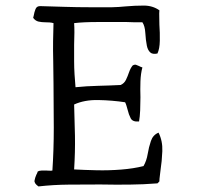

<svg xmlns="http://www.w3.org/2000/svg" viewBox="-20 -673 710 689"><path d="M552 -22 545 -15Q495 -11 443.5 -10.5Q392 -10 340 -11Q283 -11 227 -10.5Q171 -10 118 -4Q102 -15 104 -25.5Q106 -36 110 -45Q115 -54 115 -57Q121 -61 129.5 -61Q138 -61 147 -61Q152 -61 157.5 -60.5Q163 -60 168 -61Q173 -134 173 -215Q173 -296 172 -373Q172 -394 171.5 -414Q171 -434 171 -454Q170 -492 170.5 -526Q171 -560 172 -590Q165 -592 157.5 -592.5Q150 -593 143 -593Q130 -593 118.5 -595.5Q107 -598 99 -609Q100 -612 101 -617Q103 -629 107.5 -640.5Q112 -652 126 -651Q164 -650 210.5 -648.5Q257 -647 303 -647Q349 -647 382 -647Q394 -647 406 -648Q418 -649 430 -650Q464 -653 496 -653Q528 -653 552 -636Q551 -626 551.5 -612.5Q552 -599 552 -584Q554 -556 553.5 -527Q553 -498 545 -481Q527 -477 518.5 -485.5Q510 -494 507 -509Q503 -529 501.5 -554.5Q500 -580 491 -593Q479 -593 464.5 -593Q450 -593 434 -594Q386 -594 332.5 -594Q279 -594 246 -590Q247 -577 247 -557Q247 -537 246 -512Q246 -498 246 -483.5Q246 -469 246 -454Q246 -430 247.5 -406Q249 -382 251 -360Q290 -364 331.5 -365Q373 -366 413 -368Q426 -374 432 -386.5Q438 -399 443 -413.5Q448 -428 456 -438Q463 -442 468 -440.5Q473 -439 479 -436Q481 -435 484 -433.5Q487 -432 491 -431Q485 -409 484 -381Q483 -353 484 -324Q484 -300 483 -277Q482 -254 479 -237Q456 -235 449 -248.5Q442 -262 438 -279Q436 -286 434 -293Q432 -300 429 -306Q383 -313 333 -314Q283 -315 246 -298Q248 -243 249 -185.5Q250 -128 246 -65Q283 -63 327 -62Q371 -61 415 -64.5Q459 -68 495 -77Q506 -96 510 -120.5Q514 -145 521.5 -167Q529 -189 549 -197Q564 -167 562.5 -130.5Q561 -94 556 -62Q555 -51 553.5 -41Q552 -31 552 -22Z"/></svg>

Font: Yuji Syuku
Style: Regular
Weight: 400
Designer: Kataoka Yuji
Foundry: Kinuta Font Factory
Version: Version 3.002